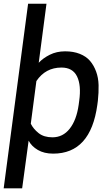

<svg xmlns="http://www.w3.org/2000/svg" viewBox="-35 -820 605 1040"><path d="M117.2 -799.8H216.8L174.8 -480Q197.8 -504.9 234.6 -523.4Q271.5 -542 317.9 -542Q362.8 -542 397.2 -528.3Q431.6 -514.6 452.4 -490.5Q473.1 -466.3 485.6 -432.6Q498 -398.9 499 -358.9Q500 -318.8 495.1 -273.9L492.2 -252Q456.1 12.2 252.9 12.2Q204.1 12.2 169.9 -7.8Q135.7 -27.8 120.1 -58.1L85 200.2H-15.1ZM162.1 -380.9 131.8 -149.9Q146 -121.1 174.6 -98.6Q203.1 -76.2 249 -76.2Q305.7 -76.2 342.5 -122.8Q379.4 -169.4 391.1 -252L394 -273.9Q405.8 -357.9 382.3 -406Q358.9 -454.1 297.9 -454.1Q211.4 -454.1 162.1 -380.9Z"/></svg>

Font: Cooper Hewitt
Style: Medium Italic
Weight: 708
Designer: Village Type and Design LLC
Foundry: Cooper Hewitt Smithsonian Design Museum
Version: 1.000